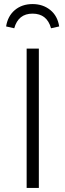

<svg xmlns="http://www.w3.org/2000/svg" viewBox="-20 -924 322 944"><path d="M171 0H111V-685H171ZM231 -785Q211 -857 140 -857Q70 -857 50 -785L10 -794Q18 -845 53 -874.5Q88 -904 140 -904Q191 -904 227 -875Q263 -846 271 -794Z"/></svg>

Font: Trujillo Light
Style: Regular
Weight: 300
Designer: Fira Sans original fonts by bBox Type GmbH, Carrois Corporate GbR, & Edenspiekermann AG / Changes by Cristiano Sobral
Foundry: Fira Sans original fonts by bBox Type GmbH, Carrois Corporate GbR, & Edenspiekermann AG / Changes by Cristiano Sobral
Version: Version 4.301;July 28, 2020;FontCreator 13.0.0.2655 64-bit